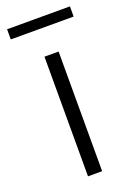

<svg xmlns="http://www.w3.org/2000/svg" viewBox="-129 -702 524 754"><g transform="rotate(-20 133.0 -325.5)"><path d="M2.4 -608.9V-651.4H265.1V-608.9ZM103.5 0V-500H162.6V0Z"/></g></svg>

Font: Now Alt Light
Style: Regular
Weight: 300
Designer: Alfredo Marco Pradil
Foundry: Alfredo Marco Pradil
Version: Version 1.002;PS 001.002;hotconv 1.0.88;makeotf.lib2.5.64775